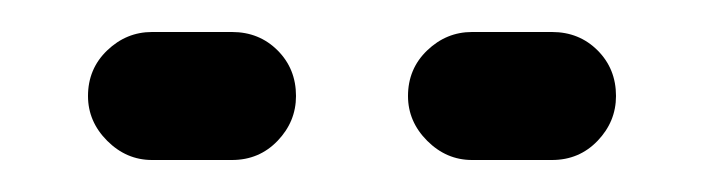

<svg xmlns="http://www.w3.org/2000/svg" viewBox="-20 -710 440 120"><path d="M235 -650Q235 -634 247 -622Q259 -610 275 -610H325Q342 -610 353.5 -622Q365 -634 365 -650Q365 -667 353.5 -678.5Q342 -690 325 -690H275Q259 -690 247 -678.5Q235 -667 235 -650ZM35 -650Q35 -634 47 -622Q59 -610 75 -610H125Q142 -610 153.5 -622Q165 -634 165 -650Q165 -667 153.5 -678.5Q142 -690 125 -690H75Q59 -690 47 -678.5Q35 -667 35 -650Z"/></svg>

Font: Matrix Sans Raster
Style: Regular
Weight: 400
Designer: Brad Neil
Version: Version 1.100